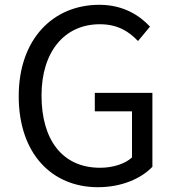

<svg xmlns="http://www.w3.org/2000/svg" viewBox="-20 -767 729 800"><path d="M388 13C487 13 568 -23 615 -72V-380H375V-303H530V-111C501 -84 450 -68 397 -68C240 -68 153 -184 153 -369C153 -552 249 -666 396 -666C471 -666 518 -635 555 -596L605 -656C563 -701 496 -747 394 -747C200 -747 58 -603 58 -366C58 -128 195 13 388 13Z"/></svg>

Font: Squished Noto Sans CJK JP Regular
Style: Regular
Weight: 400
Designer: Ryoko NISHIZUKA (kana & ideographs); Paul D. Hunt (Latin, Greek & Cyrillic); Wenlong ZHANG (bopomofo); Sandoll Communica
Foundry: Adobe Systems Incorporated
Version: Version 1.004;PS 1.004;hotconv 1.0.82;makeotf.lib2.5.63406